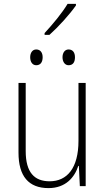

<svg xmlns="http://www.w3.org/2000/svg" viewBox="-20 -956 540 986"><path d="M209 -786V-777H234C279 -817 338 -882 370 -928V-936H327C298 -888 253 -834 209 -786ZM332 -621C355 -621 365 -637 365 -662C365 -686 354 -702 332 -702C313 -702 301 -685 301 -662C301 -639 313 -621 332 -621ZM166 -621C188 -621 199 -637 199 -662C199 -685 188 -702 166 -702C146 -702 135 -684 135 -662C135 -639 146 -621 166 -621ZM229 10C317 10 363 -45 382 -104H385L390 0H420V-530H383V-233C383 -92 324 -25 235 -25C157 -25 112 -70 112 -180V-530H75V-172C75 -51 127 10 229 10Z"/></svg>

Font: Noto Sans Mono ExtraCondensed ExtraLight
Style: Regular
Weight: 200
Width: 2
Designer: Monotype Design Team
Foundry: Monotype Imaging Inc.
Version: Version 2.014